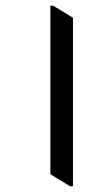

<svg xmlns="http://www.w3.org/2000/svg" viewBox="-20 -644 355 671"><path d="M225 7H235V-582L166 -624H156V-35Z"/></svg>

Font: Noto Serif Devanagari Condensed Medium
Style: Regular
Weight: 500
Width: 3
Designer: Universal Thirst, Indian Type Foundry and the Monotype Design Team
Foundry: Monotype Imaging Inc.
Version: Version 2.004